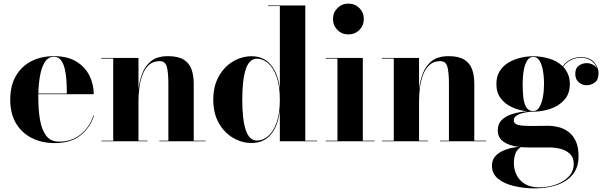

<svg xmlns="http://www.w3.org/2000/svg" viewBox="-20 -780 3340 1060"><path d="M499 -142.5Q479.5 -77.5 426 -33.8Q372.5 10 282 10Q211.5 10 156 -17.8Q100.5 -45.5 68.5 -99Q36.5 -152.5 36.5 -230Q36.5 -307.5 67.8 -361Q99 -414.5 153.5 -442.2Q208 -470 278.5 -470Q353 -470 401.5 -440.2Q450 -410.5 473.8 -362.5Q497.5 -314.5 497.5 -260H191.5Q191.5 -250 191.5 -240Q191.5 -175.5 200.5 -120.5Q209.5 -65.5 234.2 -31.8Q259 2 306 2Q377 2 426.8 -39.2Q476.5 -80.5 495.5 -142.5ZM278.5 -466.5Q246.5 -466.5 228 -437.8Q209.5 -409 201.2 -362.8Q193 -316.5 191.5 -263.5H349Q349 -296.5 347 -331.8Q345 -367 338 -397.8Q331 -428.5 316.8 -447.5Q302.5 -466.5 278.5 -466.5Z M539.5 -3.5H605V-456.5H539.5V-460H744.5V-287Q749 -331 764.8 -373.2Q780.5 -415.5 814.2 -442.8Q848 -470 907.5 -470Q963.5 -470 994.5 -450.5Q1025.5 -431 1037.5 -396.8Q1049.5 -362.5 1049.5 -319V-3.5H1115V0H859.5V-3.5H909.5V-317Q909.5 -380 901 -411.2Q892.5 -442.5 861.5 -442.5Q825 -442.5 802 -421.2Q779 -400 766.5 -366.5Q754 -333 749.2 -295Q744.5 -257 744.5 -223V-3.5H794.5V0H539.5Z M1730.5 -3.5V0H1525V-170Q1515 -84 1475.2 -37.2Q1435.5 9.5 1369.5 9.5Q1315 9.5 1266.5 -19Q1218 -47.5 1187.8 -101Q1157.5 -154.5 1157.5 -229.5Q1157.5 -304.5 1187.8 -358.2Q1218 -412 1266.5 -440.8Q1315 -469.5 1369.5 -469.5Q1435.5 -469.5 1475.2 -422.2Q1515 -375 1525 -289V-746.5H1460V-750H1665.5V-3.5ZM1525 -229.5Q1525 -305.5 1507 -356Q1489 -406.5 1460.2 -431.2Q1431.5 -456 1399.5 -456Q1355.5 -456 1336.5 -396.8Q1317.5 -337.5 1317.5 -229.5Q1317.5 -121.5 1336.5 -62.8Q1355.5 -4 1399.5 -4Q1431.5 -4 1460.2 -28.5Q1489 -53 1507 -103.2Q1525 -153.5 1525 -229.5Z M1818.5 -675Q1818.5 -711 1843 -735.5Q1867.5 -760 1903.5 -760Q1939.5 -760 1964 -735.5Q1988.5 -711 1988.5 -675Q1988.5 -639 1964 -614.5Q1939.5 -590 1903.5 -590Q1867.5 -590 1843 -614.5Q1818.5 -639 1818.5 -675ZM1778 -3.5H1843V-456.5H1778V-460H1983V-3.5H2048.5V0H1778Z M2088.5 -3.5H2154V-456.5H2088.5V-460H2293.5V-287Q2298 -331 2313.8 -373.2Q2329.5 -415.5 2363.2 -442.8Q2397 -470 2456.5 -470Q2512.5 -470 2543.5 -450.5Q2574.5 -431 2586.5 -396.8Q2598.5 -362.5 2598.5 -319V-3.5H2664V0H2408.5V-3.5H2458.5V-317Q2458.5 -380 2450 -411.2Q2441.5 -442.5 2410.5 -442.5Q2374 -442.5 2351 -421.2Q2328 -400 2315.5 -366.5Q2303 -333 2298.2 -295Q2293.5 -257 2293.5 -223V-3.5H2343.5V0H2088.5Z M2728 -60.5Q2728 -96.5 2751 -118.5Q2774 -140.5 2811 -151.5Q2848 -162.5 2890 -165.5Q2847.5 -170 2808.8 -187.2Q2770 -204.5 2745.2 -236.2Q2720.5 -268 2720.5 -316.5Q2720.5 -358 2738.8 -387.2Q2757 -416.5 2787.2 -434.5Q2817.5 -452.5 2853.5 -461Q2889.5 -469.5 2924.5 -469.5Q2968 -469.5 3012.2 -456.5Q3056.5 -443.5 3086.5 -414Q3107.5 -442.5 3134.8 -453.8Q3162 -465 3186 -465Q3234 -465 3259.2 -437.2Q3284.5 -409.5 3284.5 -377Q3284.5 -339.5 3263.8 -324.5Q3243 -309.5 3219 -309.5Q3194.5 -309.5 3175.2 -325.8Q3156 -342 3156 -372.5Q3156 -403.5 3175.5 -417.5Q3195 -431.5 3219 -431.5Q3235 -431.5 3251.8 -423.8Q3268.5 -416 3277 -401Q3269 -425.5 3245.8 -443.5Q3222.5 -461.5 3186 -461.5Q3162.5 -461.5 3136 -450.2Q3109.5 -439 3089 -411.5Q3106 -393.5 3116 -370Q3126 -346.5 3126 -316.5Q3126 -261.5 3095 -227.8Q3064 -194 3017.5 -178.8Q2971 -163.5 2924.5 -163.5Q2919.5 -163.5 2915 -163.5Q2895.5 -162.5 2872.5 -157.5Q2849.5 -152.5 2833 -142.5Q2816.5 -132.5 2816.5 -116Q2816.5 -96 2841.2 -90.2Q2866 -84.5 2907 -84.5Q2933.5 -84.5 2959 -85Q2984.5 -85.5 3006 -85.5Q3034 -85.5 3063.5 -78.2Q3093 -71 3118 -52.5Q3143 -34 3158.5 -1.5Q3174 31 3174 82Q3174 145 3141.2 184.2Q3108.5 223.5 3053.5 241.8Q2998.5 260 2932.5 260Q2872.5 260 2818.2 247.2Q2764 234.5 2730 207Q2696 179.5 2696 134.5Q2696 105.5 2711.8 86Q2727.5 66.5 2751.5 54.8Q2775.5 43 2800.8 37.5Q2826 32 2844.5 31Q2791 24.5 2759.5 2.2Q2728 -20 2728 -60.5ZM2865.5 -316.5Q2865.5 -278.5 2869 -244.2Q2872.5 -210 2885 -188.5Q2897.5 -167 2924.5 -167Q2945 -167 2958 -188.5Q2971 -210 2977.2 -244.2Q2983.5 -278.5 2983.5 -316.5Q2983.5 -357.5 2977.2 -391.5Q2971 -425.5 2958 -445.8Q2945 -466 2924.5 -466Q2903.5 -466 2890.5 -445.8Q2877.5 -425.5 2871.5 -391.5Q2865.5 -357.5 2865.5 -316.5ZM2817 121.5Q2817 154.5 2831.5 185Q2846 215.5 2877 235Q2908 254.5 2957 254.5Q3002 254.5 3045.8 240Q3089.5 225.5 3118.5 196.2Q3147.5 167 3147.5 123.5Q3147.5 90 3127.2 70.2Q3107 50.5 3076 42.2Q3045 34 3012.5 34H2898.5Q2875.5 34 2855.5 32Q2834 45.5 2825.5 68.2Q2817 91 2817 121.5Z"/></svg>

Font: Bodoni* 48pt
Style: Bold
Weight: 700
Version: Version 2.3